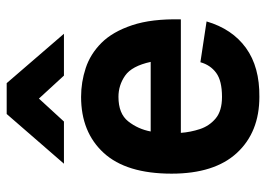

<svg xmlns="http://www.w3.org/2000/svg" viewBox="-128 -638 777 560"><g transform="rotate(-90 260.0 -358.5)"><path d="M207 -727H297L441 -560H319L252 -633L185 -560H62ZM358 -162 477 -144Q455 -69 399.5 -29Q344 11 257 10Q154 10 93.5 -55.5Q33 -121 33 -246Q33 -378 93.5 -444Q154 -510 257 -510Q300 -510 341 -496.5Q382 -483 414.5 -450.5Q447 -418 466 -361Q485 -304 483 -219H152Q154 -191 163 -163.5Q172 -136 194 -117.5Q216 -99 257 -99Q304 -99 327 -116Q350 -133 358 -162ZM257 -401Q208 -401 185.5 -372.5Q163 -344 156 -307H359Q347 -362 319 -381.5Q291 -401 257 -401Z"/></g></svg>

Font: Haskoy Bold
Style: Regular
Weight: 700
Designer: Ertekin Erdin
Foundry: Ertekin Erdin
Version: Version 1.500; ttfautohint (v1.8.3)